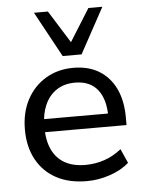

<svg xmlns="http://www.w3.org/2000/svg" viewBox="-54 -797 642 850"><g transform="rotate(-5 267.0 -372.5)"><path d="M298 9Q219 9 162.5 -21.5Q106 -52 75 -108.5Q44 -165 44 -242Q44 -318 74.5 -375Q105 -432 158.5 -464Q212 -496 281 -496Q348 -496 395.5 -467Q443 -438 468.5 -384.5Q494 -331 494 -256V-223H115V-281H434L417 -267Q417 -345 383 -387.5Q349 -430 283 -430Q235 -430 201 -407.5Q167 -385 149 -344.5Q131 -304 131 -251V-245Q131 -185 150.5 -144.5Q170 -104 207 -83.5Q244 -63 298 -63Q341 -63 381.5 -76.5Q422 -90 458 -119L486 -56Q453 -26 401.5 -8.5Q350 9 298 9ZM239 -552 129 -754H191L281 -610L371 -754H433L323 -552Z"/></g></svg>

Font: Nunito Sans 12pt ExtraLight 12pt Medium
Style: Regular
Weight: 500
Version: Version 3.101;gftools[0.9.27]